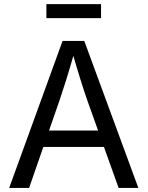

<svg xmlns="http://www.w3.org/2000/svg" viewBox="-20 -930 730 950"><path d="M25.4 0 289.6 -727.5H397L664.6 0H566.9L412.6 -431.6Q398.4 -471.7 379.6 -531.5Q360.8 -591.3 334 -684.1H351.6Q325.2 -590.3 305.9 -529.5Q286.6 -468.8 273.9 -431.6L124 0ZM158.2 -203.1V-284.2H531.7V-203.1ZM480 -909.7V-840.3H209.5V-909.7Z"/></svg>

Font: Adwaita Sans
Style: Regular
Weight: 400
Designer: Rasmus Andersson
Foundry: rsms
Version: Version 4.001;git-9221beed3